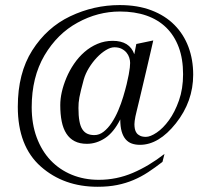

<svg xmlns="http://www.w3.org/2000/svg" viewBox="-20 -712 787 742"><path d="M48.8 -299.3Q48.8 -429.2 104.5 -517.1Q161.1 -606 251 -648.9Q342.3 -692.4 442.4 -692.4Q512.2 -692.4 565.2 -672.1Q618.2 -651.9 654.1 -615.7Q689.9 -579.6 708.3 -530.5Q726.6 -481.4 726.6 -423.3Q726.6 -319.8 659.7 -235.4Q593.8 -152.3 521 -152.3Q503.4 -152.3 489.5 -157.2Q475.6 -162.1 465.6 -173.6Q455.6 -185.1 450.2 -203.9Q444.8 -222.7 444.8 -250.5Q419.4 -200.2 386 -178.2Q352.5 -156.2 315.9 -156.2Q288.1 -156.2 268.6 -166.3Q249 -176.3 236.6 -195.6Q224.1 -214.8 218.5 -242.7Q212.9 -270.5 212.9 -305.7Q212.9 -354.5 236.8 -411.6Q248.5 -439.5 266.1 -465.3Q283.7 -491.2 306.4 -511Q329.1 -530.8 356.7 -542.5Q384.3 -554.2 415.5 -554.2Q481 -554.2 499 -502.4L506.8 -542L572.3 -555.7Q568.8 -540.5 562.5 -512.9Q556.2 -485.4 548.6 -453.1Q541 -420.9 533.2 -387.5Q525.4 -354 518.8 -326.7Q512.2 -299.3 507.8 -281.2Q503.4 -263.2 503.4 -262.2Q501.5 -252.4 500.5 -244.9Q499.5 -237.3 499.5 -231.9Q499.5 -222.7 501.2 -213.9Q502.9 -205.1 507.8 -198.2Q512.7 -191.4 521.5 -187.3Q530.3 -183.1 543.9 -183.1Q561 -183.1 585.7 -199.7Q610.4 -216.3 633.1 -247.6Q655.8 -278.8 671.6 -323.7Q687.5 -368.7 687.5 -425.3Q687.5 -484.4 670.7 -529.5Q653.8 -574.7 622.3 -605.5Q590.8 -636.2 545.7 -651.9Q500.5 -667.5 443.8 -667.5Q357.9 -667.5 279.8 -624.5Q201.7 -582 151.9 -498Q102.5 -413.6 102.5 -297.9Q102.5 -232.9 121.8 -180.9Q141.1 -128.9 175.5 -92.5Q210 -56.2 257.6 -36.6Q305.2 -17.1 361.8 -17.1Q430.7 -17.1 493.4 -43.9Q556.2 -70.8 615.7 -117.2L607.9 -86.4Q579.6 -64.5 552.5 -46.6Q525.4 -28.8 496.1 -16.4Q466.8 -3.9 433.1 2.9Q399.4 9.8 357.4 9.8Q226.1 9.8 137.7 -68.4Q48.8 -147 48.8 -299.3ZM421.9 -529.3Q407.2 -529.3 389.2 -518.3Q371.1 -507.3 354.2 -489.5Q337.4 -471.7 323.7 -449.5Q310.1 -427.2 303.7 -404.8Q297.4 -380.9 293.2 -364.5Q289.1 -348.1 286.9 -336.2Q284.7 -324.2 283.9 -314.5Q283.2 -304.7 283.2 -294.4Q283.2 -264.6 286.9 -244.4Q290.5 -224.1 298.3 -212.2Q306.2 -200.2 317.6 -195.1Q329.1 -189.9 344.7 -189.9Q363.8 -189.9 380.6 -203.1Q397.5 -216.3 411.6 -237.5Q425.8 -258.8 437 -285.2Q448.2 -311.5 456.1 -337.9Q464.4 -365.7 469.5 -386.7Q474.6 -407.7 477.5 -423.6Q480.5 -439.5 481.7 -450.4Q482.9 -461.4 482.9 -468.8Q482.9 -478.5 479.5 -489.3Q476.1 -500 468.8 -508.8Q461.4 -517.6 450 -523.4Q438.5 -529.3 421.9 -529.3Z"/></svg>

Font: XB Kayhan
Style: Italic
Weight: 400
Italic angle: -12°
Designer: Behnam
Foundry: Irmug
Version: Version 7.300 2009